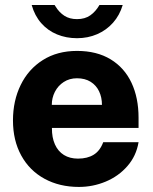

<svg xmlns="http://www.w3.org/2000/svg" viewBox="-20 -728 604 758"><path d="M287.8 -101.8Q324.9 -101.8 349.8 -117.1Q374.8 -132.4 387.5 -166.5H527Q517.9 -112.1 482.9 -72.2Q448 -32.2 397.4 -11.1Q346.9 10 291.5 10Q214.9 10 155.7 -22.3Q96.5 -54.6 63.9 -114.1Q31.2 -173.6 31.2 -252.5Q31.2 -330 61.6 -392.4Q92 -454.9 149.1 -490.9Q206.1 -527 284 -527Q362 -527 416.7 -493.8Q471.4 -460.5 499.2 -401.1Q527 -341.8 527 -263.5V-222.8H185Q184.6 -185 196.9 -157.8Q209.2 -130.5 232.4 -116.1Q255.6 -101.8 287.8 -101.8ZM382.5 -314Q382.5 -343.8 371.2 -367.4Q360 -391.1 337.8 -405.1Q315.5 -419 283.8 -419Q254.1 -419 231.5 -404.2Q208.9 -389.5 196.6 -365.3Q184.4 -341.1 184.5 -314ZM284.1 -577.2Q241.4 -577.2 205.1 -592.2Q168.8 -607.1 142.8 -636.6Q116.9 -666 105.1 -708.2H195.6Q198.9 -702.5 200 -701.4Q213.8 -679 234.1 -665.8Q254.5 -652.5 284.1 -652.5Q315.4 -652.5 336.6 -667.5Q357.8 -682.5 372.6 -708.2H464.4Q452.5 -667.8 426.2 -638.2Q400 -608.8 363.5 -593Q327 -577.2 284.1 -577.2Z"/></svg>

Font: Public Sans VF
Style: Regular
Weight: 400
Designer: Pablo Impallari, Rodrigo Fuenzalida (Modified by Dan O. Williams and USWDS)
Version: Version 1.003